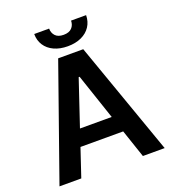

<svg xmlns="http://www.w3.org/2000/svg" viewBox="-157 -1006 1007 1124"><g transform="rotate(-20 346.5 -444.5)"><path d="M19.5 0 268.6 -707H424.8L674.8 0H539.1L480 -174.8H213.9L155.3 0ZM445.8 -277.3 349.6 -562.5H343.8L248 -277.3ZM346.7 -753.9Q297.9 -753.9 261.5 -770.8Q225.1 -787.6 205.3 -818.1Q185.5 -848.6 185.5 -888.7H278.3Q278.3 -861.8 295.2 -843.5Q312 -825.2 346.7 -825.2Q380.9 -825.2 397.9 -843.3Q415 -861.3 415 -888.7H508.8Q508.3 -848.6 488.3 -818.1Q468.3 -787.6 431.9 -770.8Q395.5 -753.9 346.7 -753.9Z"/></g></svg>

Font: Pretendard Std SemiBold
Style: Regular
Weight: 600
Designer: Base glyphs from Inter by Rasmus Andersson; Hangeul glyphs from Noto Sans CJK(Source Han Sans) by Jang Soo-young and Kan
Foundry: Kil Hyung-jin
Version: Version 1.309